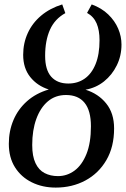

<svg xmlns="http://www.w3.org/2000/svg" viewBox="-20 -839 572 870"><path d="M232.5 11Q172.5 11 124.2 -12.8Q76 -36.5 48 -80.8Q20 -125 20 -187.5Q20 -245.5 41 -295Q62 -344.5 102.5 -380.5Q143 -416.5 201 -433.5Q149 -450 117 -490Q85 -530 85 -590.5Q85 -643.5 105.8 -689Q126.5 -734.5 166.2 -768Q206 -801.5 262 -819L276 -779.5Q228.5 -753.5 206.5 -704.5Q184.5 -655.5 184.5 -586Q184.5 -522.5 212 -491.5Q239.5 -460.5 289.5 -460.5Q332 -460.5 363.8 -482.8Q395.5 -505 413.2 -548.8Q431 -592.5 431 -657Q431 -702 417.8 -733Q404.5 -764 374.5 -780.5L395.5 -819Q440.5 -802.5 470.5 -773.5Q500.5 -744.5 515.5 -709.2Q530.5 -674 530.5 -637Q530.5 -586 509.2 -542.8Q488 -499.5 451.5 -470.2Q415 -441 367.5 -432.5Q425.5 -414.5 461.2 -370.2Q497 -326 497 -257Q497 -173.5 462 -113.5Q427 -53.5 367 -21.2Q307 11 232.5 11ZM242.5 -41Q284 -41 317.8 -66Q351.5 -91 371.8 -141.2Q392 -191.5 392 -266.5Q392 -338 363.2 -373.2Q334.5 -408.5 279 -408.5Q231 -408.5 197 -379.8Q163 -351 144.5 -300Q126 -249 126 -182Q126 -131 140.8 -99.8Q155.5 -68.5 182 -54.8Q208.5 -41 242.5 -41Z"/></svg>

Font: Merriweather 36pt
Style: Italic
Weight: 400
Italic angle: -7.8°
Version: Version 2.101